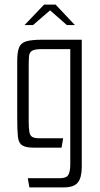

<svg xmlns="http://www.w3.org/2000/svg" viewBox="-20 -643 436 836"><path d="M108 173 101 133H240Q269 133 277.5 118.5Q286 104 286 72V-429H159Q131 -429 119.5 -422Q108 -415 106.5 -398.5Q105 -382 105 -353V-115Q105 -84 108 -68Q111 -52 121 -46.5Q131 -41 152 -41H255L248 0H128Q93 0 77 -10Q61 -20 58 -47.5Q55 -75 55 -127V-377Q55 -416 63 -436Q71 -456 94 -463Q117 -470 162 -470H336V84Q336 130 319 151.5Q302 173 257 173ZM87 -534 172 -623H222L306 -534H271L198 -598L124 -534Z"/></svg>

Font: Smooch Sans Thin
Style: Regular
Weight: 400
Version: Version 1.010